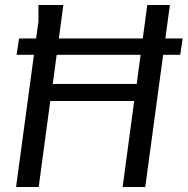

<svg xmlns="http://www.w3.org/2000/svg" viewBox="-20 -744 747 764"><path d="M468 0 514 -342H180L134 0H44L133 -659V-724H232L190 -410H524L566 -724H656L558 0ZM56 -591H707L697 -526H46Z"/></svg>

Font: Rosario Light
Style: Italic
Weight: 300
Italic angle: -8.05°
Designer: Hector Gatti
Foundry: Omnibus Type
Version: Version 1.101; ttfautohint (v1.8.1.43-b0c9)